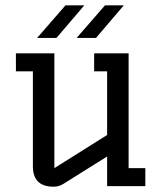

<svg xmlns="http://www.w3.org/2000/svg" viewBox="-20 -702 608 724"><path d="M104 -433H40V-501H185V-68L384 -193V-433H335V-501H465V-68H528V0H384V-112L218 -8Q202 2 182 2Q104 2 104 -75ZM120 -559 227 -682H298L193 -559ZM269 -559 376 -682H447L342 -559Z"/></svg>

Font: Kelly Slab
Style: Regular
Weight: 400
Designer: Denis Masharov
Foundry: Denis Masharov
Version: Version 1.001